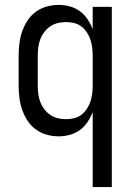

<svg xmlns="http://www.w3.org/2000/svg" viewBox="-20 -548 540 783"><path d="M358 215V-91Q350 -70 337 -50.5Q324 -31 305.5 -17.5Q287 -4 264.5 2Q242 8 219 8Q194 8 169.5 1Q145 -6 125 -21Q105 -36 91.5 -57Q78 -78 70 -101.5Q62 -125 59 -150Q56 -175 56 -200V-320Q56 -345 59 -370Q62 -395 70 -418.5Q78 -442 91.5 -463Q105 -484 125 -499Q145 -514 169.5 -521Q194 -528 219 -528Q242 -528 264.5 -522Q287 -516 305.5 -502.5Q324 -489 337 -469.5Q350 -450 358 -429V-520H436V215ZM249 -62Q266 -62 282.5 -66Q299 -70 312 -80Q325 -90 334.5 -104.5Q344 -119 349 -134.5Q354 -150 356 -166.5Q358 -183 358 -200V-320Q358 -337 356 -353.5Q354 -370 349 -385.5Q344 -401 334.5 -415.5Q325 -430 312 -440Q299 -450 282.5 -454Q266 -458 249 -458Q232 -458 215.5 -454Q199 -450 185 -440.5Q171 -431 160.5 -417Q150 -403 144 -387Q138 -371 136 -354Q134 -337 134 -320V-200Q134 -183 136 -166Q138 -149 144 -133Q150 -117 160.5 -103Q171 -89 185 -79.5Q199 -70 215.5 -66Q232 -62 249 -62Z"/></svg>

Font: Zed Mono
Style: Regular
Weight: 400
Monospace: yes
Designer: Belleve Invis
Foundry: Belleve Invis
Version: Version 1.0.0; ttfautohint (v1.8.4)